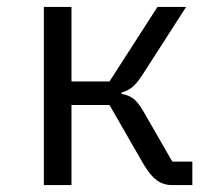

<svg xmlns="http://www.w3.org/2000/svg" viewBox="-20 -536 640 556"><path d="M107 -516H187V-300H297L436 -516H519L393 -320Q376 -294 363 -283.5Q350 -273 332 -268V-264Q352 -261 366 -250.5Q380 -240 395 -214L479 -68H537V0H479Q453 0 434 -14Q415 -28 396 -60L297 -232H187V0H107Z"/></svg>

Font: IBM Plaex Mono
Style: Regular
Weight: 400
Designer: Mike Abbink, Paul van der Laan, Pieter van Rosmalen
Foundry: Bold Monday
Version: Version 2.003